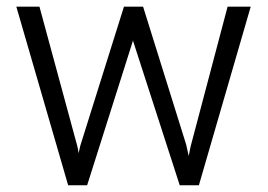

<svg xmlns="http://www.w3.org/2000/svg" viewBox="-20 -548 793 568"><path d="M346.7 -528.3H393.6L372.6 -425.3L237.8 0H191.9L217.3 -116.2ZM209.5 -112.8 229 0H181.6L28.3 -528.3H96.7ZM653.3 -528.3H721.7L568.4 0H521L543.9 -114.7ZM530.8 -120.1 557.6 0H511.7L374 -425.8L354.5 -528.3H403.3Z"/></svg>

Font: Heebo Light
Style: Regular
Weight: 300
Designer: Oded Ezer
Foundry: Ezer Type House
Version: Version 3.100